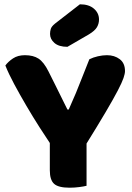

<svg xmlns="http://www.w3.org/2000/svg" viewBox="-20 -866 614 894"><path d="M377 -188H220Q195 -225 164 -273.5Q133 -322 102.5 -374Q72 -426 46 -474.5Q20 -523 5 -561Q18 -579 40.5 -594Q63 -609 96 -609Q135 -609 159.5 -593Q184 -577 206 -533Q206 -533 215 -515Q224 -497 237 -471Q250 -445 263 -418.5Q276 -392 285 -374Q294 -356 294 -356H300Q319 -398 333.5 -433Q348 -468 362.5 -505.5Q377 -543 396 -590Q414 -599 436 -604Q458 -609 478 -609Q513 -609 537.5 -590.5Q562 -572 562 -535Q562 -523 555 -502.5Q548 -482 528.5 -444.5Q509 -407 472.5 -345Q436 -283 377 -188ZM212 -248H383V-1Q372 2 349.5 5Q327 8 304 8Q252 8 232 -10Q212 -28 212 -73ZM236 -756 352 -846Q394 -846 417.5 -825.5Q441 -805 441 -775Q441 -756 431.5 -739.5Q422 -723 394 -706L294 -648Q254 -648 233.5 -666Q213 -684 213 -708Q213 -720 216.5 -731.5Q220 -743 236 -756Z"/></svg>

Font: Baloo Tamma 2 ExtraBold
Style: Regular
Weight: 800
Designer: Divya Kowshik, Shuchita Grover and Ek Type
Foundry: Ek Type
Version: Version 1.700